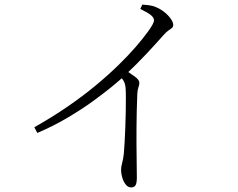

<svg xmlns="http://www.w3.org/2000/svg" viewBox="-20 -779 1040 839"><path d="M130 -223Q208 -267 275 -313Q342 -359 397.5 -405Q453 -451 497 -494Q541 -537 573 -574Q605 -611 626 -640Q653 -677 653 -690Q653 -701 640.5 -712Q628 -723 593 -740L602 -759Q618 -758 632.5 -756Q647 -754 661 -748Q679 -741 696.5 -727.5Q714 -714 725.5 -698Q737 -682 737 -670Q737 -662 732 -657.5Q727 -653 717 -646.5Q707 -640 693 -624Q664 -591 622.5 -546.5Q581 -502 524 -448Q504 -429 468 -399.5Q432 -370 383.5 -335Q335 -300 274 -264Q213 -228 143 -198ZM553 40Q539 40 529 27Q519 14 514 -4Q509 -22 509 -36Q509 -50 513.5 -65.5Q518 -81 521 -106Q523 -125 524.5 -155.5Q526 -186 527.5 -221Q529 -256 529.5 -290Q530 -324 530 -351Q530 -378 529 -391Q528 -409 522.5 -421Q517 -433 499 -452L525 -475Q549 -459 569 -444.5Q589 -430 589 -417Q589 -409 585 -398Q581 -387 580 -369Q577 -295 576.5 -223Q576 -151 577 -93.5Q578 -36 578 -4Q578 22 572 31Q566 40 553 40Z"/></svg>

Font: Noto Serif HK ExtraLight Light
Style: Regular
Weight: 300
Version: Version 2.002-H1;hotconv 1.1.0;makeotfexe 2.6.0